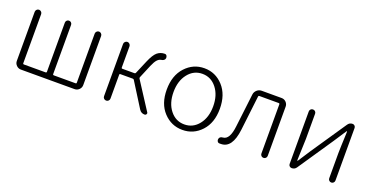

<svg xmlns="http://www.w3.org/2000/svg" viewBox="-28 -1087 3160 1639"><g transform="rotate(20 1552.0 -267.0)"><path d="M157.2 0Q133.8 0 116.7 -17.1Q99.6 -34.2 99.6 -57.6V-503.9Q99.6 -515.6 108.4 -524.4Q117.2 -533.2 128.9 -533.2Q140.6 -533.2 149.4 -524.4Q158.2 -515.6 158.2 -503.9V-57.6Q158.2 -49.8 165 -49.8H365.2Q373 -49.8 373 -57.6V-504.9Q373 -516.6 381.3 -524.9Q389.6 -533.2 401.4 -533.2Q413.1 -533.2 421.4 -524.9Q429.7 -516.6 429.7 -504.9V-57.6Q429.7 -49.8 437.5 -49.8H637.7Q644.5 -49.8 644.5 -57.6V-503.9Q644.5 -515.6 653.3 -524.4Q662.1 -533.2 673.8 -533.2Q685.5 -533.2 694.3 -524.4Q703.1 -515.6 703.1 -503.9V-57.6Q703.1 -34.2 686 -17.1Q668.9 0 645.5 0Z M1134.8 -287.1Q1131.8 -280.3 1135.7 -273.4L1294.9 -27.3Q1298.8 -22.5 1298.8 -17.6Q1298.8 -13.7 1295.9 -8.8Q1291 0 1280.3 0Q1249 0 1231.4 -27.3L1092.8 -248Q1088.9 -253.9 1081.1 -253.9H967.8Q960.9 -253.9 960.9 -247.1V-29.3Q960.9 -16.6 952.1 -8.3Q943.4 0 931.6 0Q919.9 0 911.1 -8.3Q902.3 -16.6 902.3 -29.3V-503.9Q902.3 -515.6 911.1 -524.4Q919.9 -533.2 931.6 -533.2Q943.4 -533.2 952.1 -524.4Q960.9 -515.6 960.9 -503.9V-310.5Q960.9 -302.7 967.8 -302.7H1079.1Q1086.9 -302.7 1089.8 -309.6L1141.6 -431.6Q1169.9 -498 1198.2 -522.5Q1227.5 -546.9 1266.6 -546.9Q1278.3 -546.9 1284.7 -536.6Q1291 -526.4 1289.1 -513.7Q1284.2 -491.2 1253.9 -487.3Q1235.4 -484.4 1219.2 -466.8Q1203.1 -449.2 1184.6 -406.2Z M1385.7 -265.6Q1385.7 -394.5 1456.1 -470.7Q1526.4 -546.9 1627.4 -546.9Q1728.5 -546.9 1798.3 -470.7Q1868.2 -394.5 1868.2 -265.6Q1868.2 -137.7 1798.3 -62.5Q1728.5 12.7 1627.4 12.7Q1526.4 12.7 1456.1 -62.5Q1385.7 -137.7 1385.7 -265.6ZM1498 -101.1Q1548.8 -37.1 1627.4 -37.1Q1706.1 -37.1 1756.8 -101.1Q1807.6 -165 1807.6 -266.1Q1807.6 -367.2 1756.8 -431.6Q1706.1 -496.1 1627.4 -496.1Q1548.8 -496.1 1498 -431.6Q1447.3 -367.2 1447.3 -266.1Q1447.3 -165 1498 -101.1Z M1978.5 12.7Q1970.7 12.7 1963.9 12.7Q1952.1 11.7 1946.3 1Q1942.4 -5.9 1942.4 -13.7Q1942.4 -17.6 1943.4 -21.5Q1948.2 -43 1977.5 -44.9Q2037.1 -49.8 2050.8 -173.8Q2057.6 -231.4 2070.3 -335.9Q2083 -440.4 2086.9 -475.6Q2089.8 -500 2108.4 -516.6Q2127 -533.2 2151.4 -533.2H2332Q2356.4 -533.2 2373 -516.1Q2389.6 -499 2389.6 -475.6V-29.3Q2389.6 -16.6 2381.3 -8.3Q2373 0 2360.8 0Q2348.6 0 2340.3 -8.3Q2332 -16.6 2332 -29.3V-476.6Q2332 -484.4 2324.2 -484.4H2147.5Q2139.6 -484.4 2138.7 -476.6Q2128.9 -383.8 2101.6 -161.1Q2081.1 12.7 1978.5 12.7Z M2617.2 0Q2605.5 0 2597.2 -7.8Q2588.9 -15.6 2588.9 -27.3V-504.9Q2588.9 -516.6 2597.2 -524.9Q2605.5 -533.2 2617.7 -533.2Q2629.9 -533.2 2638.2 -524.9Q2646.5 -516.6 2646.5 -504.9V-276.4Q2646.5 -240.2 2639.6 -78.1Q2639.6 -76.2 2642.1 -76.2Q2644.5 -76.2 2645.5 -78.1Q2656.2 -94.7 2682.6 -135.3Q2709 -175.8 2719.7 -192.4L2934.6 -509.8Q2950.2 -533.2 2977.5 -533.2Q2989.3 -533.2 2997.1 -524.9Q3004.9 -516.6 3004.9 -505.9V-28.3Q3004.9 -16.6 2996.6 -8.3Q2988.3 0 2976.6 0Q2964.8 0 2956.5 -8.3Q2948.2 -16.6 2948.2 -28.3V-255.9Q2948.2 -293 2955.1 -454.1Q2955.1 -457 2952.6 -457Q2950.2 -457 2949.2 -455.1Q2933.6 -431.6 2875 -341.8L2659.2 -22.5Q2644.5 0 2617.2 0Z"/></g></svg>

Font: Gen Jyuu Gothic P Light
Style: Regular
Weight: 200
Designer: [Source Han Sans]
Ryoko NISHIZUKA  (kana & ideographs); Paul D. Hunt (Latin, Greek & Cyrillic); Wenlong ZHANG  (bopomofo
Version: Version 1.002.20150607